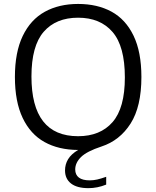

<svg xmlns="http://www.w3.org/2000/svg" viewBox="-20 -770 812 998"><path d="M371 111Q371 138.5 390 153Q409 167.5 446.5 167.5Q466 167.5 485.5 163Q505 158.5 532 149V189.5Q486.5 208 439.5 208Q380.5 208 349.2 183.8Q318 159.5 318 116Q318 84 334 57.5Q350 31 386 9.5Q284.5 9 211.2 -31.8Q138 -72.5 97.8 -157Q57.5 -241.5 57.5 -370Q57.5 -498.5 98.2 -583.2Q139 -668 212.8 -708.8Q286.5 -749.5 386 -749.5Q486 -749.5 559.5 -709.5Q633 -669.5 674 -584.8Q715 -500 715 -370Q715 -216 658.8 -127.8Q602.5 -39.5 507.5 -8.5Q431.5 16.5 401.2 46.2Q371 76 371 111ZM386 -62Q501 -62 565 -135.2Q629 -208.5 629 -367.5Q629 -529.5 565 -603.8Q501 -678 386 -678Q271 -678 207.2 -604.8Q143.5 -531.5 143.5 -372.5Q143.5 -62 386 -62Z"/></svg>

Font: Encode Sans Semi Expanded
Style: Regular
Weight: 400
Width: 6
Designer: Multiple Designers
Foundry: Impallari Type
Version: Version 2.000